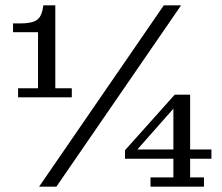

<svg xmlns="http://www.w3.org/2000/svg" viewBox="-20 -702 835 722"><path d="M48 -336V-370H123V-581H29V-614H58Q99 -614 118 -626.5Q137 -639 142 -676L143 -682H188V-370H250V-336ZM127 0 596 -682H661L192 0ZM546 0V-35H632V-328L637 -346H695V-35H747V0ZM450 -105V-137L467 -140H775V-105ZM450 -137 637 -346 636 -298 494 -137Z"/></svg>

Font: Montagu Slab
Style: Regular
Weight: 400
Version: Version 1.000